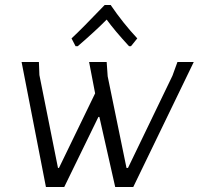

<svg xmlns="http://www.w3.org/2000/svg" viewBox="-20 -745 792 765"><path d="M511 0H439L376 -279H372L236 0H163L66 -498H135L137 -446L211 -76H215L359 -373L335 -498H405L409 -441L484 -76H490L667 -443L687 -498H752ZM265 -592Q304 -628 397 -725H421Q470 -653 527 -592L502 -561H494Q436 -624 405 -667Q363 -624 290 -561H281Z"/></svg>

Font: Alegreya Sans SC
Style: Italic
Weight: 400
Italic angle: -7°
Designer: Juan Pablo del Peral
Foundry: Huerta Tipografica
Version: Version 2.008; ttfautohint (v1.6)